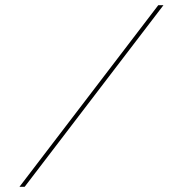

<svg xmlns="http://www.w3.org/2000/svg" viewBox="-20 -720 705 740"><path d="M610 -700 75 0H55L590 -700Z"/></svg>

Font: Engraving CC
Style: Bold
Weight: 700
Designer: indestructible type*
Foundry: Cowboy Collective
Version: Version 1.000